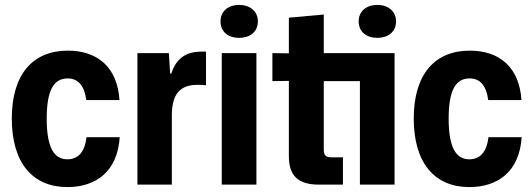

<svg xmlns="http://www.w3.org/2000/svg" viewBox="-20 -751 2165 781"><path d="M254 10C370 10 458 -53 467 -193H332C325 -135 300 -103 254 -103C201 -103 170 -149 170 -268C170 -383 198 -432 255 -432C297 -432 323 -404 331 -344H466C458 -475 379 -545 256 -545C112 -545 28 -447 28 -269C28 -88 113 10 254 10Z M539 0H679V-287C681 -368 711 -406 785 -406C798 -406 810 -405 818 -404V-541C811 -541 804 -541 797 -541C736 -540 697 -514 677 -452H672L667 -535H539Z M953 -597C996 -597 1029 -621 1029 -664C1029 -706 996 -731 953 -731C909 -731 877 -706 877 -664C877 -621 909 -597 953 -597ZM882 0H1023V-535H882Z M1515 -597C1558 -597 1591 -621 1591 -664C1591 -706 1558 -731 1515 -731C1471 -731 1439 -706 1439 -664C1439 -621 1471 -597 1515 -597ZM1277 0H1375V-111H1329C1306 -111 1297 -118 1297 -144V-421H1444V0H1585V-535H1297V-692L1155 -679V-534L1088 -535V-421L1155 -422V-117C1155 -41 1187 0 1277 0Z M1889 10C2005 10 2093 -53 2102 -193H1967C1960 -135 1935 -103 1889 -103C1836 -103 1805 -149 1805 -268C1805 -383 1833 -432 1890 -432C1932 -432 1958 -404 1966 -344H2101C2093 -475 2014 -545 1891 -545C1747 -545 1663 -447 1663 -269C1663 -88 1748 10 1889 10Z"/></svg>

Font: Mona Sans SemiCondensed
Style: Bold
Weight: 700
Width: 4
Designer: Deni Anggara
Foundry: GitHub
Version: Version 2.000